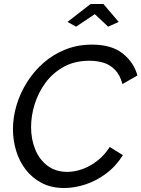

<svg xmlns="http://www.w3.org/2000/svg" viewBox="-20 -938 710 964"><path d="M302 6Q238 6 190 -19Q142 -44 109.5 -86Q77 -128 61 -181Q45 -234 45 -289Q45 -349 63 -409.5Q81 -470 115.5 -525Q150 -580 198.5 -622.5Q247 -665 308.5 -689.5Q370 -714 442 -714Q540 -714 596 -669.5Q652 -625 670 -559L595 -516Q582 -563 556.5 -588.5Q531 -614 498.5 -623.5Q466 -633 430 -633Q355 -633 300 -602.5Q245 -572 208.5 -522.5Q172 -473 154 -414.5Q136 -356 136 -300Q136 -239 157 -187.5Q178 -136 219 -105.5Q260 -75 318 -75Q354 -75 392.5 -88.5Q431 -102 467 -129.5Q503 -157 531 -200L597 -159Q562 -103 512 -66Q462 -29 407.5 -11.5Q353 6 302 6ZM319 -828 435 -918H499L576 -828L523 -804L456 -867L362 -804Z"/></svg>

Font: Raleway Thin Medium
Style: Italic
Weight: 500
Italic angle: -12°
Version: Version 4.026